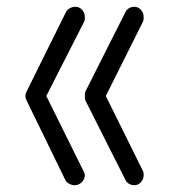

<svg xmlns="http://www.w3.org/2000/svg" viewBox="-20 -576 500 568"><path d="M231 -526C231 -542 219 -556 203 -556C193 -556 179 -550 175 -540L59 -306C57 -302 55 -296 55 -292C55 -288 57 -282 59 -278L173 -44C177 -34 191 -28 201 -28C217 -28 231 -42 231 -58C231 -62 229 -66 227 -70L117 -292L229 -512C231 -516 231 -522 231 -526ZM405 -526C405 -542 393 -556 377 -556C367 -556 355 -550 351 -540L233 -306C231 -302 231 -296 231 -292C231 -288 231 -282 233 -278L351 -44C355 -34 367 -28 377 -28C393 -28 405 -42 405 -58C405 -62 405 -66 403 -70L293 -292L403 -512C405 -516 405 -522 405 -526Z"/></svg>

Font: bauhaus_2017
Style: _regular
Weight: 400
Version: Version 1.0